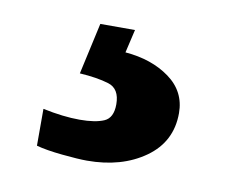

<svg xmlns="http://www.w3.org/2000/svg" viewBox="-42 -59 418 349"><g transform="rotate(10 166.5 115.5)"><path d="M137 240Q121 240 91 237Q61 234 43 229V161Q81 169 111 169Q140 169 156 162Q172 155 172 130Q172 101 150.5 94.5Q129 88 97 86L118 -9H182L172 34Q221 38 254 62Q287 86 287 126Q287 179 244 209.5Q201 240 137 240Z"/></g></svg>

Font: Noto Serif Ethiopic Black
Style: Regular
Weight: 900
Designer: Monotype Design Team
Foundry: Monotype Imaging Inc.
Version: Version 2.102; ttfautohint (v1.8.4.7-5d5b)